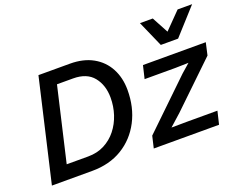

<svg xmlns="http://www.w3.org/2000/svg" viewBox="-117 -957 1450 1169"><g transform="rotate(-20 608.5 -373.0)"><path d="M37 0 190 -660H394Q481 -660 542.5 -625.5Q604 -591 636.5 -530Q669 -469 669 -390Q669 -278 623 -189.5Q577 -101 494 -50.5Q411 0 298 0ZM166 -91H305Q364 -91 410.5 -115Q457 -139 489.5 -180Q522 -221 539 -273Q556 -325 556 -381Q556 -462 513 -515.5Q470 -569 381 -569H277ZM697 0 715 -77 1018 -369 1074 -418 988 -416H789L809 -500H1216L1198 -420L917 -150L842 -83L945 -84H1140L1120 0ZM953 -578 879 -746H962L1019 -640L1123 -746H1217L1065 -578Z"/></g></svg>

Font: Work Sans Medium
Style: Italic
Weight: 500
Italic angle: -13°
Designer: Wei Huang
Foundry: Wei Huang
Version: Version 2.012; ttfautohint (v1.8.3)